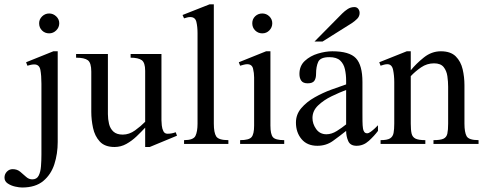

<svg xmlns="http://www.w3.org/2000/svg" viewBox="-90 -647 2172 863"><path d="M176.3 -542.5Q176.3 -523.9 162.8 -510.5Q149.4 -497.1 130.9 -497.1Q111.8 -497.1 98.9 -510Q85.9 -522.9 85.9 -542.5Q85.9 -560.5 99.4 -573.5Q112.8 -586.4 130.9 -586.4Q148.9 -586.4 162.6 -573.5Q176.3 -560.5 176.3 -542.5ZM169.4 -416.5V-8.3Q169.4 43.9 154.5 90.6Q139.6 137.2 104.5 166.5Q69.3 195.8 9.3 195.8Q-2.9 195.8 -21.7 191.7Q-40.5 187.5 -55.2 177.7Q-69.8 168 -69.8 151.4Q-69.8 135.7 -59.1 124.5Q-48.3 113.3 -33.2 113.3Q-13.2 113.3 0.7 124.8Q14.6 136.2 27.1 147.7Q39.6 159.2 55.2 159.2Q75.2 159.2 83.7 142.6Q92.3 126 94.2 100.3Q96.2 74.7 96.2 47.9V-270.5Q96.2 -307.6 91.6 -332.5Q86.9 -357.4 64 -357.4Q56.2 -357.4 48.6 -355.7Q41 -354 33.2 -351.6L27.3 -367.2L149.9 -416.5Z M705.6 -37.1 583 13.7H562.5V-73.2Q544.9 -54.2 523.7 -33.9Q502.4 -13.7 477.8 0Q453.1 13.7 424.8 13.7Q380.9 13.7 358.4 -11Q335.9 -35.6 328.1 -72.3Q320.3 -108.9 320.3 -144V-325.2Q320.3 -364.7 304.9 -376.2Q289.6 -387.7 252 -387.7V-404.3H395V-134.3Q395 -111.3 400.1 -90.1Q405.3 -68.8 419.9 -55.4Q434.6 -42 461.9 -42Q490.7 -42 517.1 -61Q543.5 -80.1 562.5 -99.6V-328.6Q562.5 -365.7 546.9 -376.7Q531.2 -387.7 497.1 -387.7V-404.3H635.7V-106.4Q635.7 -97.7 637.2 -83.3Q638.7 -68.8 644.3 -57.4Q649.9 -45.9 663.1 -45.9Q682.6 -45.9 699.7 -52.7Z M936.5 0H737.3V-17.1Q779.3 -17.1 788.6 -36.4Q797.9 -55.7 797.9 -91.3V-497.6Q797.9 -526.9 792.7 -548.6Q787.6 -570.3 765.1 -570.3Q758.3 -570.3 751.7 -568.6Q745.1 -566.9 737.3 -564.5L730.5 -579.6L851.6 -627.4H871.1V-91.3Q871.1 -50.8 881.8 -33.9Q892.6 -17.1 936.5 -17.1Z M1133.8 -542.5Q1133.8 -523.9 1120.8 -510.5Q1107.9 -497.1 1088.9 -497.1Q1070.3 -497.1 1057.1 -510Q1043.9 -522.9 1043.9 -542.5Q1043.9 -561.5 1057.1 -574Q1070.3 -586.4 1088.9 -586.4Q1107.4 -586.4 1120.6 -573.5Q1133.8 -560.5 1133.8 -542.5ZM1187.5 0H989.3V-17.1Q1028.8 -17.1 1040.5 -30.5Q1052.2 -43.9 1052.2 -82.5V-298.8Q1052.2 -318.8 1047.4 -338.6Q1042.5 -358.4 1021 -358.4Q1014.2 -358.4 1005.9 -356.2Q997.6 -354 989.3 -351.6L983.4 -367.2L1106 -416.5H1125.5V-82.5Q1125.5 -43.9 1136.7 -30.5Q1147.9 -17.1 1187.5 -17.1Z M1608.9 -84V-58.6Q1592.3 -36.1 1567.9 -13.9Q1543.5 8.3 1512.7 8.3Q1484.4 8.3 1475.1 -13.2Q1465.8 -34.7 1465.8 -58.6Q1436.5 -35.2 1406.2 -13.4Q1376 8.3 1336.4 8.3Q1290.5 8.3 1265.4 -21.7Q1240.2 -51.8 1240.2 -96.2Q1240.2 -132.8 1264.2 -160.9Q1288.1 -189 1324.5 -209.5Q1360.8 -230 1399.2 -244.1Q1437.5 -258.3 1465.8 -267.6V-284.2Q1465.8 -311.5 1460.4 -335.7Q1455.1 -359.9 1439 -375Q1422.9 -390.1 1390.1 -390.1Q1350.1 -390.1 1340.3 -368.9Q1330.6 -347.7 1330.6 -314.5Q1330.6 -294.9 1322.8 -283.7Q1314.9 -272.5 1293 -272.5Q1272.5 -272.5 1264.2 -284.2Q1255.9 -295.9 1255.9 -314.5Q1255.9 -351.1 1280.3 -373.5Q1304.7 -396 1339.1 -406.2Q1373.5 -416.5 1403.8 -416.5Q1480.5 -416.5 1509.8 -385.3Q1539.1 -354 1539.1 -278.3V-140.6Q1539.1 -123.5 1539.3 -102.3Q1539.6 -81.1 1541.5 -69.8Q1542.5 -61.5 1546.9 -54.7Q1551.3 -47.9 1560.5 -47.9Q1567.4 -47.9 1577.1 -55.2Q1586.9 -62.5 1595.9 -71Q1605 -79.6 1608.9 -84ZM1465.8 -87.9V-242.7Q1436 -231.4 1400.6 -214.4Q1365.2 -197.3 1339.8 -173.1Q1314.5 -148.9 1314.5 -116.7Q1314.5 -90.3 1331.1 -66.9Q1347.7 -43.5 1377.4 -43.5Q1400.4 -43.5 1424.1 -58.3Q1447.8 -73.2 1465.8 -87.9ZM1526.4 -588.9Q1526.4 -573.7 1515.6 -562.7Q1504.9 -551.8 1490.7 -542.5L1359.9 -460.4H1323.7L1448.2 -586.4Q1459.5 -597.7 1472.9 -606.4Q1486.3 -615.2 1502.9 -615.2Q1514.2 -615.2 1520.3 -607.2Q1526.4 -599.1 1526.4 -588.9Z M2061 0H1858.4V-17.1Q1889.2 -17.1 1903.1 -23.4Q1917 -29.8 1920.7 -46.1Q1924.3 -62.5 1924.3 -91.3V-256.8Q1924.3 -279.8 1920.9 -304.2Q1917.5 -328.6 1904.1 -345.5Q1890.6 -362.3 1860.8 -362.3Q1829.1 -362.3 1802.7 -344.2Q1776.4 -326.2 1756.3 -304.7V-91.3Q1756.3 -63 1760 -46.9Q1763.7 -30.8 1777.6 -23.9Q1791.5 -17.1 1821.8 -17.1V0H1620.6V-17.1Q1650.4 -17.1 1663.1 -24.9Q1675.8 -32.7 1679 -49.3Q1682.1 -65.9 1682.1 -91.3V-277.8Q1682.1 -308.1 1676.8 -333.3Q1671.4 -358.4 1650.9 -358.4Q1643.6 -358.4 1635.7 -356.2Q1627.9 -354 1620.6 -351.6L1614.7 -367.2L1738.3 -416.5H1756.3V-331.1Q1780.8 -361.3 1815.4 -388.9Q1850.1 -416.5 1891.6 -416.5Q1935.5 -416.5 1958.5 -393.6Q1981.4 -370.6 1989.5 -335.7Q1997.6 -300.8 1997.6 -264.2V-91.3Q1997.6 -52.7 2007.3 -34.9Q2017.1 -17.1 2061 -17.1Z"/></svg>

Font: Rohingya Solluk
Style: Regular
Weight: 400
Designer: SIL International
Foundry: SIL International
Version: Version 1.001